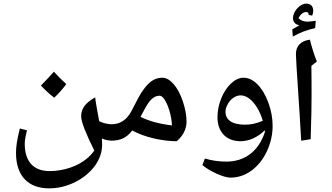

<svg xmlns="http://www.w3.org/2000/svg" viewBox="-20 -911 1823 1055"><path d="M278 -374C306 -401 329 -427 344 -449C318 -473 295 -496 276 -517C261 -499 237 -474 205 -441C223 -421 247 -398 278 -374ZM250 124C300 124 348 112 394 89C485 43 544 -37 541 -121L540 -150C558 -142 577 -138 598 -138C604 -138 607 -141 607 -146V-220C607 -225 604 -228 598 -228C572 -228 548 -234 525 -245C513 -311 505 -354 503 -376C448 -345 426 -314 426 -272C426 -240 453 -175 498 -84C452 -15 353 29 252 29C164 29 116 -24 116 -121C116 -141 121 -166 128 -195L89 -205C73 -140 68 -107 68 -70C68 54 134 124 250 124Z M951 -135C986 -164 1005 -203 1005 -242C1005 -277 998 -314 985 -353C960 -430 915 -484 873 -484C834 -484 803 -466 770 -421C746 -390 735 -361 703 -302C677 -253 642 -228 590 -228C584 -228 582 -225 582 -220V-146C582 -141 584 -138 590 -138C642 -138 676 -154 707 -194C769 -159 868 -135 951 -135ZM925 -222C855 -230 798 -246 752 -269C772 -308 787 -334 798 -349C817 -374 836 -385 857 -385C865 -385 874 -379 882 -367C903 -338 922 -279 925 -222Z M1246 65C1287 65 1325 53 1361 27C1432 -24 1478 -122 1478 -219C1478 -260 1471 -302 1455 -346C1423 -433 1372 -484 1318 -484C1295 -484 1272 -473 1250 -453C1205 -411 1175 -337 1175 -267C1175 -186 1223 -135 1302 -135C1349 -135 1396 -157 1435 -195L1436 -187C1402 -81 1326 -23 1224 -23C1182 -23 1142 -29 1106 -40L1092 -4C1132 30 1209 65 1246 65ZM1325 -226C1257 -226 1219 -251 1219 -297C1219 -308 1222 -321 1229 -334C1244 -365 1273 -387 1302 -387C1317 -387 1331 -382 1346 -372C1379 -349 1409 -301 1424 -247C1381 -230 1357 -226 1325 -226Z M1589 -710C1631 -733 1659 -744 1712 -757L1715 -797C1696 -794 1681 -792 1669 -792C1648 -792 1632 -799 1620 -811C1629 -830 1645 -845 1663 -845C1671 -845 1676 -839 1676 -833L1675 -830L1695 -825C1699 -833 1701 -842 1701 -851C1701 -877 1688 -891 1662 -891C1629 -891 1590 -849 1590 -812C1590 -791 1601 -777 1625 -772L1586 -750ZM1635 -138 1687 -146C1691 -255 1692 -341 1692 -388C1692 -431 1692 -485 1691 -549L1721 -573C1706 -611 1693 -651 1683 -693C1634 -687 1606 -659 1606 -614C1606 -572 1625 -327 1635 -138Z"/></svg>

Font: Noto Naskh Arabic UI Medium
Style: Regular
Weight: 500
Designer: Monotype Design Team, David Williams, Mohamad Dakak and Nizar Qandah
Foundry: Monotype Imaging Inc.
Version: Version 2.014